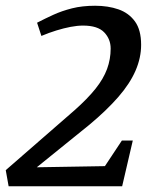

<svg xmlns="http://www.w3.org/2000/svg" viewBox="-24 -648 541 668"><path d="M6 0 -4 -56 236 -265Q281 -305 308.5 -339.5Q336 -374 348.5 -408Q361 -442 361 -479Q361 -512 338.5 -535.5Q316 -559 265 -559Q245 -559 221.5 -554.5Q198 -550 172 -542Q146 -534 120 -523L105 -569Q132 -583 161.5 -596.5Q191 -610 226.5 -619Q262 -628 307 -628Q352 -628 388 -615.5Q424 -603 445.5 -573.5Q467 -544 467 -492Q467 -447 447.5 -402Q428 -357 387.5 -310.5Q347 -264 287 -214L104 -66L341 -70L400 -159H438L401 0Z"/></svg>

Font: Manuale Medium
Style: Italic
Weight: 500
Italic angle: -11°
Version: Version 1.002